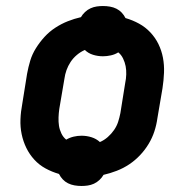

<svg xmlns="http://www.w3.org/2000/svg" viewBox="-20 -579 640 638"><path d="M251 39Q239 39 227.5 37Q216 35 206 30Q196 25 188.5 17Q181 9 176 -1Q152 -8 131 -19.5Q110 -31 94 -48.5Q78 -66 67.5 -87.5Q57 -109 52 -133Q47 -157 48 -182.5Q49 -208 54 -234L70 -334Q74 -356 80.5 -377.5Q87 -399 99.5 -419Q112 -439 128 -456.5Q144 -474 164 -487Q184 -500 205.5 -508.5Q227 -517 249 -522Q254 -531 262.5 -539Q271 -547 281 -551.5Q291 -556 301.5 -557.5Q312 -559 322 -559Q334 -559 345.5 -557Q357 -555 367 -550Q377 -545 384.5 -537Q392 -529 397 -519Q421 -512 442 -500.5Q463 -489 479.5 -471.5Q496 -454 506.5 -432.5Q517 -411 521.5 -387Q526 -363 525 -337.5Q524 -312 520 -286L503 -186Q500 -164 493 -142.5Q486 -121 474 -101Q462 -81 445.5 -63.5Q429 -46 409.5 -33Q390 -20 368 -11.5Q346 -3 324 2Q319 11 310.5 19Q302 27 292 31.5Q282 36 271.5 37.5Q261 39 251 39ZM312 -107Q326 -113 338 -123.5Q350 -134 359 -147Q368 -160 372.5 -174Q377 -188 380 -203L396 -303Q399 -317 399.5 -331.5Q400 -346 397.5 -359Q395 -372 389 -384.5Q383 -397 373 -405Q362 -398 348.5 -395Q335 -392 322 -392Q305 -392 289 -397Q273 -402 262 -413Q248 -407 235.5 -396.5Q223 -386 214.5 -373Q206 -360 201 -346Q196 -332 194 -317L177 -217Q175 -203 174.5 -188.5Q174 -174 176 -161Q178 -148 184 -135.5Q190 -123 200 -115Q212 -122 225 -125Q238 -128 251 -128Q268 -128 284 -123Q300 -118 312 -107Z"/></svg>

Font: Iosevka SS04 XBd Ex Obl
Style: Regular
Weight: 800
Width: 7
Italic angle: -9°
Monospace: yes
Designer: Belleve Invis
Foundry: Belleve Invis
Version: Version 19.0.0; ttfautohint (v1.8.4)